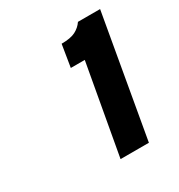

<svg xmlns="http://www.w3.org/2000/svg" viewBox="-112 -944 539 578"><g transform="rotate(-30 158.0 -655.0)"><path d="M143.5 -444 199.5 -756.5H151L163.5 -833.5Q195 -833.5 212 -842.2Q229 -851 239 -866H316L242 -444Z"/></g></svg>

Font: Overpass
Style: Bold Italic
Weight: 700
Italic angle: -10°
Designer: Delve Withrington, Dave Bailey, Thomas Jockin
Foundry: Delve Fonts LLC
Version: Version 4.000; ttfautohint (v1.8.3)